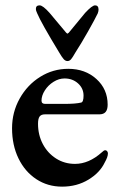

<svg xmlns="http://www.w3.org/2000/svg" viewBox="-20 -683 448 717"><path d="M25 -204Q25 -264 53.5 -315Q82 -366 130 -396Q178 -426 235 -426Q298 -426 340 -388Q382 -350 382 -292Q382 -274 374.5 -265Q367 -256 351 -256H148Q134 -256 128 -248Q122 -240 122 -221Q122 -179 140 -145Q158 -111 189.5 -91Q221 -71 260 -71Q312 -71 360 -114Q368 -122 373 -122Q377 -122 380 -118.5Q383 -115 383 -110Q383 -97 371 -76Q353 -38 310 -12Q267 14 212 14Q158 14 115.5 -14Q73 -42 49 -91.5Q25 -141 25 -204ZM219 -295Q263 -295 283 -300Q292 -302 292 -326Q292 -353 271.5 -371.5Q251 -390 221 -390Q200 -390 180 -377.5Q160 -365 147.5 -345.5Q135 -326 135 -307Q135 -295 149 -295ZM201 -487Q133 -599 119 -633Q114 -643 114 -650Q114 -663 128 -663Q140 -663 165 -635L227 -561Q231 -557 232.5 -557.5Q234 -558 237 -561L298 -635Q324 -663 335 -663Q348 -663 348 -647Q348 -641 345 -633Q335 -612 309 -566Q283 -520 261 -486Q252 -470 246 -462.5Q240 -455 232 -455Q224 -455 217.5 -462.5Q211 -470 201 -487Z"/></svg>

Font: EB Garamond SemiBold
Style: Regular
Weight: 600
Designer: Georg Duffner and Octavio Pardo
Foundry: Georg Duffner
Version: Version 1.000